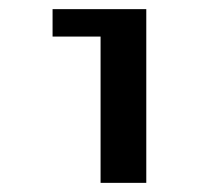

<svg xmlns="http://www.w3.org/2000/svg" viewBox="-20 -680 480 420"><path d="M95 -600V-660H300V-280H200V-600Z"/></svg>

Font: Xolonium
Style: Regular
Weight: 400
Designer: Severin Meyer
Version: Version 4.2